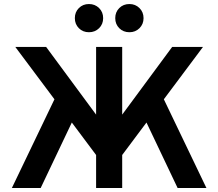

<svg xmlns="http://www.w3.org/2000/svg" viewBox="-20 -933 1084 953"><path d="M535.5 -95.5V-295L834.5 -700H987.5ZM39 0 277.5 -497 366 -387 182 0ZM508 -95.5 56 -700H209L508 -295ZM457 0V-700H586.5V0ZM861.5 0 677.5 -387 766 -497 1004.5 0ZM622.5 -773Q592 -773 572 -793Q552 -813 552 -843Q552 -873 572 -893Q592 -913 622.5 -913Q652 -913 672.2 -893Q692.5 -873 692.5 -843Q692.5 -813 672.2 -793Q652 -773 622.5 -773ZM421.5 -773Q391.5 -773 371.5 -793Q351.5 -813 351.5 -843Q351.5 -873 371.5 -893Q391.5 -913 421.5 -913Q451.5 -913 471.8 -893Q492 -873 492 -843Q492 -813 471.8 -793Q451.5 -773 421.5 -773Z"/></svg>

Font: Undotted
Style: Bold
Weight: 700
Designer: Delve Withrington, Dave Bailey, Thomas Jockin
Foundry: Delve Fonts LLC
Version: Version 4.000